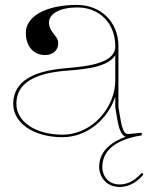

<svg xmlns="http://www.w3.org/2000/svg" viewBox="-20 -542 595 762"><path d="M285.5 -522.5C163.5 -522.5 82.5 -478 82.5 -411.5C82.5 -358.5 113 -323.5 159 -323.5C190 -323.5 211 -342.5 211 -370.5C211 -401.5 174.5 -412.5 174.5 -453C174.5 -488.5 219.5 -512.5 287 -512.5C376.5 -512.5 437 -448 437.5 -360.5V-357.5C437.5 -352.5 437 -347 435 -341.5C416.5 -281 289.5 -276.5 227 -270C125 -259.5 32.5 -226 32.5 -130C32.5 -53 114.5 2.5 227.5 2.5C328.5 2.5 410 -72 437.5 -159V-117V-116L445.5 -68C451.5 -33.5 460.5 -6 478.5 1C429 18.5 373.5 53.5 373.5 120.5C374 161 402.5 200 455.5 200C484.5 200 517 187.5 547 153.5C550 150 547.5 147 547 146.5C546 146 542.5 143.5 539.5 147C511 179 481.5 190 455.5 190C408.5 190 386.5 156 386 120.5C386 30.5 487.5 4 537.5 -4L543 -5L542 -15L487.5 -10C473.5 -10.5 465 -28 458 -70L450 -117.5V-222.5V-360.5C449.5 -453.5 381.5 -522.5 285.5 -522.5ZM227.5 -7.5C121.5 -7.5 45 -59 45 -130C45 -217.5 127 -249.5 228 -260C283.5 -265.5 404 -267.5 437.5 -323V-222.5C437.5 -116.5 346.5 -7.5 227.5 -7.5ZM437.5 -323Z"/></svg>

Font: ZnikomitNo24
Style: Regular
Weight: 500
Designer: gluk
Foundry: gluk
Version: Version 0.55